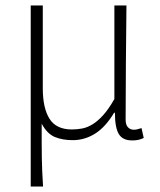

<svg xmlns="http://www.w3.org/2000/svg" viewBox="-20 -500 583 700"><path d="M92 180V-480H136V-178Q136 -106 160.5 -67Q185 -28 242 -28Q261 -28 279.5 -31.5Q298 -35 317 -46.5Q336 -58 356 -80Q376 -102 397 -139V-480H441Q440 -374 439 -270.5Q438 -167 438 -64Q438 -45 446.5 -36Q455 -27 468 -27Q479 -27 496 -33L504 3Q496 7 486 9.5Q476 12 462 12Q427 12 413 -11.5Q399 -35 399 -89H396Q365 -37 327 -13Q289 11 245 11Q208 11 180 -0.5Q152 -12 132 -49Q132 -8 132 21.5Q132 51 132.5 76Q133 101 134 125.5Q135 150 137 180Z"/></svg>

Font: hySource Sans Pro Light
Style: Regular
Weight: 300
Designer: Paul D. Hunt
Foundry: Adobe Systems Incorporated
Version: Version 2.021;PS 2.000;hotconv 1.0.86;makeotf.lib2.5.63406